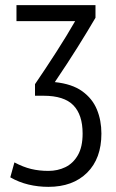

<svg xmlns="http://www.w3.org/2000/svg" viewBox="-20 -713 452 746"><path d="M168 13Q128 13 90.5 4Q53 -5 20 -24L36 -82Q70 -64 101 -56.5Q132 -49 168 -49Q204 -49 234 -63.5Q264 -78 282.5 -110Q301 -142 301 -194Q301 -267 265 -304Q229 -341 149 -341H116V-386Q157 -446 198.5 -510.5Q240 -575 272 -631H44V-693H351V-644Q320 -591 281.5 -529.5Q243 -468 193 -394Q260 -387 299.5 -358.5Q339 -330 356.5 -287.5Q374 -245 374 -194Q374 -97 318.5 -42Q263 13 168 13Z"/></svg>

Font: Ubuntu Sans Condensed
Style: Regular
Weight: 400
Width: 3
Designer: Dalton Maag Ltd
Foundry: Dalton Maag Ltd
Version: Version 1.006; ttfautohint (v1.8.4.7-5d5b)